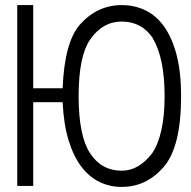

<svg xmlns="http://www.w3.org/2000/svg" viewBox="-20 -735 753 757"><path d="M460 -715Q511 -715 554 -694Q597 -673 628 -629Q659 -585 676.5 -517.5Q694 -450 694 -356Q694 -154 624 -75Q556 2 460 2Q413 2 372.5 -17.5Q332 -37 301 -77.5Q270 -118 250.5 -181.5Q231 -245 227 -332H111V-2H48V-715H111V-387H227Q234 -568 295 -638Q364 -715 460 -715ZM583 -584Q539 -650 460 -650Q385 -650 336 -580Q290 -514 290 -356Q290 -200 335 -131Q380 -62 460 -62Q495 -62 525 -80Q555 -98 580 -131Q603 -164 616 -221Q629 -278 629 -356Q629 -505 583 -583Z"/></svg>

Font: Fundamental  Brigade Scvhlank
Style: Regular
Weight: 100
Designer: Peter Wiegel, original typeface by Arno Drescher 1935
Foundry: Peter Wiegel
Version: Version 0.000 2012 initial release